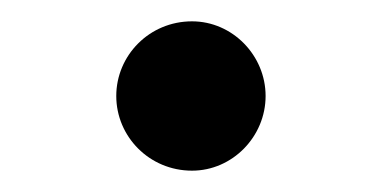

<svg xmlns="http://www.w3.org/2000/svg" viewBox="-20 -470 359 180"><path d="M160 -310C198 -310 229 -342 229 -380C229 -418 198 -450 160 -450C120 -450 89 -418 89 -380C89 -342 120 -310 160 -310Z"/></svg>

Font: Shippori Mincho OTF SemiBold
Style: Regular
Weight: 600
Designer: FONTDASU
Foundry: FONTDASU / Google Inc. / but / Adobe
Version: Version 3.300;hotconv 1.0.109;makeotfexe 2.5.65596